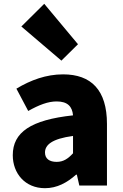

<svg xmlns="http://www.w3.org/2000/svg" viewBox="-20 -973 646 1007"><path d="M216 14C279 14 332 -15 379 -57H383L396 0H541V-323C541 -501 458 -583 311 -583C222 -583 141 -553 66 -508L128 -391C185 -423 232 -441 277 -441C335 -441 359 -414 363 -368C141 -344 47 -279 47 -159C47 -64 111 14 216 14ZM277 -124C240 -124 216 -140 216 -173C216 -213 252 -245 363 -260V-169C337 -141 313 -124 277 -124ZM302 -655 389 -741 212 -953 92 -834Z"/></svg>

Font: Noto Sans CJK Black
Style: Bold
Weight: 900
Designer: Ryoko NISHIZUKA (kana & ideographs); Paul D. Hunt (Latin, Greek & Cyrillic); Wenlong ZHANG (bopomofo); Sandoll Communica
Foundry: Adobe Systems Incorporated
Version: Version 1.000;PS 1;hotconv 1.0.78;makeotf.lib2.5.61930